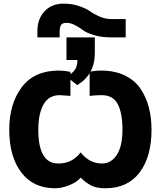

<svg xmlns="http://www.w3.org/2000/svg" viewBox="-20 -1012 874 1045"><path d="M341.8 -685.5V-808.6H496.1V-722.7Q496.1 -606.4 400.4 -548.8L342.8 -594.7Q375 -613.3 388.2 -633.3Q401.4 -653.3 401.4 -685.5ZM183.6 -808.6V-843.8Q183.6 -909.2 222.7 -950.7Q261.7 -992.2 325.2 -992.2Q372.1 -992.2 410.6 -979Q449.2 -965.8 470.7 -950.2Q492.2 -934.6 522.9 -921.4Q553.7 -908.2 586.9 -908.2H664.1V-808.6H585Q532.2 -808.6 491.7 -820.8Q451.2 -833 431.2 -848.1Q411.1 -863.3 387.7 -875.5Q364.3 -887.7 341.8 -887.7Q320.3 -887.7 312.5 -876.5Q304.7 -865.2 304.7 -838.9V-808.6ZM30.3 -305.7Q30.3 -446.3 98.1 -537.1Q166 -627.9 300.8 -627.9Q329.1 -627.9 363.3 -621.1V-490.2Q312.5 -494.1 304.7 -494.1Q246.1 -494.1 217.3 -444.3Q188.5 -394.5 188.5 -305.7Q188.5 -122.1 296.9 -122.1Q374 -122.1 418.9 -182.6Q466.8 -122.1 534.2 -122.1Q585 -122.1 615.7 -168.9Q646.5 -215.8 646.5 -305.7Q646.5 -395.5 621.1 -444.8Q595.7 -494.1 533.2 -494.1Q504.9 -494.1 467.8 -490.2V-621.1Q496.1 -627.9 530.3 -627.9Q604.5 -627.9 659.7 -601.1Q714.8 -574.2 745.6 -527.8Q776.4 -481.4 790.5 -425.8Q804.7 -370.1 804.7 -305.7Q804.7 -159.2 739.7 -73.2Q674.8 12.7 552.7 12.7Q504.9 12.7 476.1 -2.4Q447.3 -17.6 418.9 -44.9Q398.4 -20.5 356.9 -3.9Q315.4 12.7 280.3 12.7Q161.1 12.7 95.7 -73.7Q30.3 -160.2 30.3 -305.7Z"/></svg>

Font: Gothic A1 Black
Style: Regular
Weight: 900
Version: Version 2.50